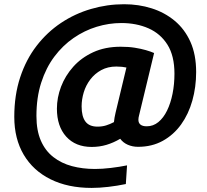

<svg xmlns="http://www.w3.org/2000/svg" viewBox="-20 -736 988 917"><path d="M417.5 161.5Q304.5 161.5 221.4 120.2Q138.2 79 93.2 2.8Q48.2 -73.5 48.2 -177.8Q48.2 -281.5 76.4 -366.8Q104.5 -452 154.8 -517.1Q205 -582.2 271.4 -626.5Q337.8 -670.8 414.8 -693.2Q491.8 -715.8 572.8 -715.8Q642.5 -715.8 704.2 -696.2Q766 -676.8 814.1 -636.9Q862.2 -597 889.5 -536.1Q916.8 -475.2 916.8 -391.8Q916.8 -320 898.6 -255.5Q880.5 -191 844.9 -141.5Q809.2 -92 757.5 -63.4Q705.8 -34.8 639.2 -34.8Q613 -34.8 590.4 -44.6Q567.8 -54.5 554.2 -73.2Q522 -54.2 488.5 -44.2Q455 -34.2 418 -34.2Q340.8 -34.2 296.2 -83.5Q251.8 -132.8 251.8 -217Q251.8 -270 271.6 -322.1Q291.5 -374.2 330 -417.4Q368.5 -460.5 425.2 -486.6Q482 -512.8 556.2 -512.8Q594.5 -512.8 624.1 -508Q653.8 -503.2 676.6 -496.6Q699.5 -490 716 -482.8L644.2 -185Q642.5 -179.2 641.8 -174.1Q641 -169 641 -164Q641 -148.8 651 -140.8Q661 -132.8 680.8 -132.8Q711.8 -132.8 736.2 -152.8Q760.8 -172.8 777.9 -207.9Q795 -243 804.1 -288.4Q813.2 -333.8 813.2 -384Q813.2 -469.2 779.9 -522.4Q746.5 -575.5 689 -600.8Q631.5 -626 559.5 -626Q500 -626 441.6 -608.1Q383.2 -590.2 331.4 -554.5Q279.5 -518.8 239.5 -465.4Q199.5 -412 176.8 -341.2Q154 -270.5 154 -182Q154 -112.8 175.2 -64.1Q196.5 -15.5 234.9 14.2Q273.2 44 323.8 57.5Q374.2 71 433.5 71Q467.8 71 509.1 66.1Q550.5 61.2 586.8 53.8L581 143Q540.2 151.5 497.5 156.5Q454.8 161.5 417.5 161.5ZM445.8 -131.2Q468 -131.2 486.9 -137.1Q505.8 -143 524.2 -152.8Q525 -163.8 527.1 -174.4Q529.2 -185 532 -198L583.8 -413.5Q575.5 -415.5 562.5 -416.9Q549.5 -418.2 535.5 -418.2Q494.8 -418.2 463.6 -401.2Q432.5 -384.2 411.4 -356.5Q390.2 -328.8 380 -295Q369.8 -261.2 369.8 -227.8Q369.8 -179.8 388 -155.5Q406.2 -131.2 445.8 -131.2Z"/></svg>

Font: Ubuntu Sans
Style: Italic
Weight: 400
Italic angle: -13.5°
Designer: Dalton Maag Ltd
Foundry: Dalton Maag Ltd
Version: Version 1.006